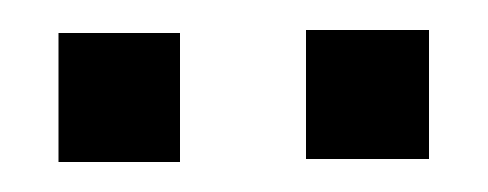

<svg xmlns="http://www.w3.org/2000/svg" viewBox="-20 -710 325 128"><path d="M266 -690V-604H184V-690ZM100 -688V-602H19V-688Z"/></svg>

Font: Myanglish
Style: Regular
Weight: 400
Designer: KyawKyaw ( MaYenGone)
Foundry: TattooFont3D
Version: Version 1.003 December 13, 2014